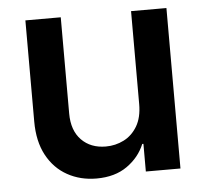

<svg xmlns="http://www.w3.org/2000/svg" viewBox="-44 -575 677 631"><g transform="rotate(-5 294.5 -260.0)"><path d="M410.6 -222.7V-529.3H527.3V0H413.1V-91.3H409.2Q391.6 -48.3 351.3 -19.8Q311 8.8 250 8.8Q196.8 8.8 154.1 -14.9Q111.3 -38.6 86.7 -84.2Q62 -129.9 62 -195.8V-529.3H178.7V-211.9Q178.7 -155.8 209.2 -124.5Q239.7 -93.3 289.6 -93.3Q321.3 -93.3 348.9 -107.2Q376.5 -121.1 393.6 -149.9Q410.6 -178.7 410.6 -222.7Z"/></g></svg>

Font: Inter Cardless Tabular Medium
Style: Regular
Weight: 500
Designer: Rasmus Andersson
Foundry: rsms
Version: Version 4.000;git-4fc901f